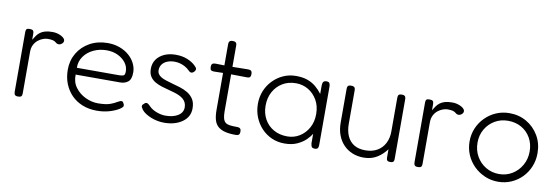

<svg xmlns="http://www.w3.org/2000/svg" viewBox="-50 -975 3873 1336"><g transform="rotate(10 1886.0 -307.0)"><path d="M102 11Q92 11 86 8Q80 5 77.5 -2Q75 -9 75 -20V-437Q75 -449 77.5 -455.5Q80 -462 86 -464Q92 -466 103 -466Q113 -466 119.5 -464Q126 -462 129 -455.5Q132 -449 132 -437V-395Q142 -412 152 -426Q162 -440 176 -450.5Q190 -461 210.5 -467Q231 -473 262 -473Q278 -473 291.5 -470Q305 -467 316.5 -462Q328 -457 336 -451Q344 -445 348 -439Q352 -433 352 -427Q352 -414 341 -405Q330 -396 321 -396Q310 -396 304.5 -399.5Q299 -403 293 -408Q287 -413 275 -416.5Q263 -420 238 -420Q223 -420 205 -413.5Q187 -407 170.5 -394Q154 -381 143 -360Q132 -339 132 -310V-18Q132 -7 129.5 -0.5Q127 6 120.5 8.5Q114 11 102 11Z M659 13Q604 13 558.5 -5Q513 -23 480.5 -56Q448 -89 430 -134Q412 -179 412 -234Q412 -299 443 -351Q474 -403 529 -433.5Q584 -464 655 -464Q701 -464 739 -450Q777 -436 805 -412Q833 -388 848.5 -357Q864 -326 864 -293Q864 -244 841.5 -226.5Q819 -209 787 -209H472Q470 -156 498.5 -118Q527 -80 570.5 -59.5Q614 -39 658 -39Q687 -39 708.5 -42Q730 -45 745.5 -50.5Q761 -56 772 -61.5Q783 -67 792 -72.5Q801 -78 809 -81Q814 -83 820.5 -82.5Q827 -82 830 -77Q835 -70 837 -64.5Q839 -59 839 -52Q839 -43 815 -27.5Q791 -12 750 0.5Q709 13 659 13ZM472 -257H770Q790 -257 801 -261.5Q812 -266 812 -291Q812 -324 791.5 -351.5Q771 -379 736 -396Q701 -413 656 -413Q606 -413 563.5 -393Q521 -373 496 -337.5Q471 -302 472 -257Z M1135 14Q1112 14 1088.5 9.5Q1065 5 1043.5 -3.5Q1022 -12 1004 -23.5Q986 -35 975 -49Q968 -59 965 -66Q962 -73 964.5 -79Q967 -85 974 -90Q985 -102 995 -100Q1005 -98 1021 -81Q1030 -71 1044 -62.5Q1058 -54 1074 -48Q1090 -42 1106 -39Q1122 -36 1136 -36Q1191 -36 1225 -57.5Q1259 -79 1259 -116Q1259 -135 1252 -149.5Q1245 -164 1233 -174Q1221 -184 1205.5 -191.5Q1190 -199 1171.5 -204.5Q1153 -210 1134 -215Q1106 -222 1078.5 -230.5Q1051 -239 1029 -252Q1007 -265 993.5 -286Q980 -307 980 -340Q980 -378 999.5 -406Q1019 -434 1054 -450Q1089 -466 1135 -466Q1158 -466 1178 -462.5Q1198 -459 1215.5 -452Q1233 -445 1248.5 -435.5Q1264 -426 1277 -413Q1289 -402 1290 -393Q1291 -384 1283 -374Q1274 -364 1264 -362.5Q1254 -361 1243 -372Q1227 -388 1209.5 -397.5Q1192 -407 1173.5 -412Q1155 -417 1135 -417Q1106 -417 1083 -407.5Q1060 -398 1047.5 -380.5Q1035 -363 1035 -340Q1035 -323 1043.5 -311.5Q1052 -300 1066 -292Q1080 -284 1099 -278Q1118 -272 1139 -266Q1169 -258 1200 -248.5Q1231 -239 1256.5 -223.5Q1282 -208 1298 -183Q1314 -158 1314 -118Q1314 -58 1263.5 -22Q1213 14 1135 14Z M1640 11Q1595 11 1564.5 3Q1534 -5 1515 -22Q1496 -39 1488 -67.5Q1480 -96 1480 -138V-598Q1480 -610 1482.5 -616.5Q1485 -623 1491 -626Q1497 -629 1507 -629Q1518 -629 1524.5 -626.5Q1531 -624 1534 -618Q1537 -612 1537 -601V-136Q1537 -105 1542.5 -86.5Q1548 -68 1559.5 -59Q1571 -50 1591 -47.5Q1611 -45 1639 -45Q1651 -45 1657.5 -42.5Q1664 -40 1667 -34Q1670 -28 1670 -17Q1670 -6 1667 0Q1664 6 1657.5 8.5Q1651 11 1640 11ZM1418 -453 1507 -451 1646 -453Q1657 -453 1663.5 -450.5Q1670 -448 1673 -442Q1676 -436 1676 -426Q1676 -415 1673.5 -408.5Q1671 -402 1665 -399.5Q1659 -397 1648 -397L1507 -399L1416 -397Q1400 -397 1394 -403.5Q1388 -410 1388 -426Q1388 -441 1395 -447Q1402 -453 1418 -453Z M2199 10Q2185 10 2179 3Q2173 -4 2171 -23V-90Q2160 -71 2136.5 -47.5Q2113 -24 2075.5 -6.5Q2038 11 1985 11Q1936 11 1894.5 -7.5Q1853 -26 1822 -59Q1791 -92 1773.5 -135.5Q1756 -179 1756 -230Q1756 -279 1773.5 -321.5Q1791 -364 1822.5 -396.5Q1854 -429 1895.5 -447.5Q1937 -466 1985 -466Q2032 -466 2065.5 -454Q2099 -442 2124.5 -421Q2150 -400 2171 -372V-429Q2171 -449 2177.5 -457.5Q2184 -466 2200 -466Q2210 -466 2215.5 -462.5Q2221 -459 2223.5 -451Q2226 -443 2226 -429V-23Q2226 -11 2223.5 -3.5Q2221 4 2215 7Q2209 10 2199 10ZM1996 -41Q2044 -41 2083 -65.5Q2122 -90 2145 -132Q2168 -174 2168 -228Q2168 -285 2144 -327Q2120 -369 2080.5 -392.5Q2041 -416 1994 -416Q1939 -416 1898 -391Q1857 -366 1834 -323.5Q1811 -281 1811 -226Q1811 -173 1834 -131Q1857 -89 1899 -65Q1941 -41 1996 -41Z M2545 12Q2502 12 2466 -2.5Q2430 -17 2403 -44.5Q2376 -72 2361 -111.5Q2346 -151 2346 -202V-437Q2346 -448 2348.5 -454.5Q2351 -461 2357.5 -463.5Q2364 -466 2374 -466Q2385 -466 2391.5 -463Q2398 -460 2400.5 -453.5Q2403 -447 2403 -436V-201Q2403 -153 2419 -116.5Q2435 -80 2467 -60Q2499 -40 2547 -40Q2596 -40 2631 -60Q2666 -80 2685 -116.5Q2704 -153 2704 -201V-437Q2704 -448 2706.5 -454.5Q2709 -461 2715.5 -463.5Q2722 -466 2733 -466Q2743 -466 2749 -463Q2755 -460 2757.5 -453.5Q2760 -447 2760 -436V-16Q2760 -7 2757.5 -1Q2755 5 2749 7.5Q2743 10 2732 10Q2725 10 2720 8.5Q2715 7 2712 4Q2709 1 2707.5 -4Q2706 -9 2706 -16V-75Q2693 -58 2677 -42.5Q2661 -27 2641.5 -14.5Q2622 -2 2598 5Q2574 12 2545 12Z M2927 11Q2917 11 2911 8Q2905 5 2902.5 -2Q2900 -9 2900 -20V-437Q2900 -449 2902.5 -455.5Q2905 -462 2911 -464Q2917 -466 2928 -466Q2938 -466 2944.5 -464Q2951 -462 2954 -455.5Q2957 -449 2957 -437V-395Q2967 -412 2977 -426Q2987 -440 3001 -450.5Q3015 -461 3035.5 -467Q3056 -473 3087 -473Q3103 -473 3116.5 -470Q3130 -467 3141.5 -462Q3153 -457 3161 -451Q3169 -445 3173 -439Q3177 -433 3177 -427Q3177 -414 3166 -405Q3155 -396 3146 -396Q3135 -396 3129.5 -399.5Q3124 -403 3118 -408Q3112 -413 3100 -416.5Q3088 -420 3063 -420Q3048 -420 3030 -413.5Q3012 -407 2995.5 -394Q2979 -381 2968 -360Q2957 -339 2957 -310V-18Q2957 -7 2954.5 -0.5Q2952 6 2945.5 8.5Q2939 11 2927 11Z M3495 15Q3445 15 3401 -4Q3357 -23 3323.5 -56Q3290 -89 3271 -133Q3252 -177 3252 -227Q3252 -278 3270.5 -321.5Q3289 -365 3322.5 -398.5Q3356 -432 3399.5 -450.5Q3443 -469 3493 -469Q3560 -469 3614 -437.5Q3668 -406 3700 -351.5Q3732 -297 3732 -228Q3732 -176 3713.5 -132Q3695 -88 3662.5 -55Q3630 -22 3587 -3.5Q3544 15 3495 15ZM3493 -39Q3544 -39 3585.5 -64.5Q3627 -90 3651.5 -133.5Q3676 -177 3676 -230Q3676 -284 3652 -326Q3628 -368 3586.5 -391.5Q3545 -415 3492 -415Q3440 -415 3398.5 -390.5Q3357 -366 3332.5 -324Q3308 -282 3308 -229Q3308 -175 3332.5 -132Q3357 -89 3399 -64Q3441 -39 3493 -39Z"/></g></svg>

Font: Fredoka Light Light
Style: Regular
Weight: 300
Version: Version 2.001